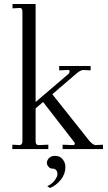

<svg xmlns="http://www.w3.org/2000/svg" viewBox="-20 -750 545 966"><path d="M498 -22V0H294.9V-22L345.2 -20H347.2Q354.5 -20 356 -24.9Q357.9 -30.3 354 -34.2L196.8 -236.8L159.2 -205.1V-39.1Q159.2 -21.5 171.9 -20L223.1 -22V0H42V-22L80.1 -20Q92.8 -22.9 92.8 -39.1V-689Q92.8 -710 81.1 -710L43 -708V-730H159.2V-236.8L324.2 -377.9Q330.1 -383.8 330.1 -391.1Q330.1 -393.1 328.1 -397Q324.2 -398.9 320.8 -397.9L277.8 -396V-418H436V-396L399.9 -397.9Q387.2 -397.9 369.1 -383.8L243.2 -275.9L432.1 -38.1Q442.4 -28.3 445.8 -25.9Q453.1 -21.5 459 -20ZM217.8 187Q240.2 176.3 253.9 159.2Q269 138.7 269 127Q269 98.1 241.2 98.1Q231.9 98.1 224.1 88.9Q215.8 79.1 215.8 69.8Q215.8 56.2 227.1 44.9Q237.8 34.2 256.8 34.2Q281.7 34.2 294.9 50.8Q309.1 68.8 309.1 88.9Q309.1 125 287.1 152.8Q263.7 182.6 231.9 195.8Z"/></svg>

Font: Unna Light
Style: Regular
Weight: 300
Designer: Jorge de Buen Unna
Foundry: Omnibus-Type
Version: Version 2.007;PS 002.007;hotconv 1.0.88;makeotf.lib2.5.64775